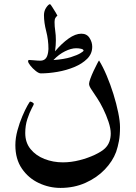

<svg xmlns="http://www.w3.org/2000/svg" viewBox="-20 -687 652 921"><path d="M555.7 -77.1Q555.7 -37.6 550.5 -10.3Q545.4 17.1 537.1 41.5Q520.5 86.4 482.7 126Q444.8 165.5 390.4 189.9Q335.9 214.4 270 214.4Q215.8 214.4 166 190.9Q116.2 167.5 85 121.8Q53.7 76.2 53.7 9.3Q53.7 -24.9 63.7 -61.5Q73.7 -98.1 87.2 -129.6Q100.6 -161.1 111.6 -180.4Q122.6 -199.7 124.5 -199.7Q128.4 -199.7 135.3 -196Q142.1 -192.4 142.1 -187.5Q142.1 -185.5 131.8 -166.3Q121.6 -147 111.3 -116.2Q101.1 -85.4 101.1 -48.8Q101.1 -2.9 126.7 28.3Q152.3 59.6 193.6 75.7Q234.9 91.8 281.7 91.8Q321.3 91.8 362.1 81.3Q402.8 70.8 435.5 55.2Q468.3 39.6 483.9 24.4Q498 10.7 504.6 -7.3Q511.2 -25.4 511.2 -46.4Q511.2 -70.8 500.5 -103Q489.7 -135.3 474.6 -165.8Q459.5 -196.3 446.3 -215.8Q431.6 -238.8 419.4 -256.3Q407.2 -273.9 407.2 -284.7Q407.2 -292.5 413.6 -310.1Q419.9 -327.6 429 -346.9Q438 -366.2 445.6 -380.6Q453.1 -395 455.1 -397Q473.6 -367.2 491.7 -324.5Q509.8 -281.7 524.2 -235.4Q538.6 -189 547.1 -147Q555.7 -105 555.7 -77.1ZM422.4 -462.9Q422.4 -429.2 398.2 -405Q374 -380.9 335.9 -365.2Q297.9 -349.6 255.4 -342.3Q212.9 -335 175.8 -335Q166 -335 151.4 -346.7Q136.7 -358.4 125.7 -372.3Q114.7 -386.2 114.7 -393.1Q114.7 -399.4 120.1 -399.4Q127 -399.4 143.8 -397.7Q160.6 -396 173.3 -396Q197.3 -396 206.1 -418Q209.5 -427.2 210.9 -436.8Q212.4 -446.3 212.4 -451.7Q212.4 -495.6 201.7 -537.1Q190.9 -578.6 190.9 -614.3Q190.9 -634.8 201.9 -650.9Q212.9 -667 220.2 -667Q221.7 -667 230.5 -653.6Q239.3 -640.1 247.3 -626.7Q255.4 -613.3 255.4 -611.8Q250 -607.9 245.8 -601.1Q241.7 -594.2 241.7 -581.5Q241.7 -560.1 244.9 -539.3Q248 -518.6 248 -493.7Q248 -484.9 247.1 -470Q246.1 -455.1 244.1 -440.9Q275.9 -478.5 308.8 -502Q341.8 -525.4 370.1 -525.4Q396.5 -525.4 409.4 -505.1Q422.4 -484.9 422.4 -462.9ZM380.9 -443.4Q380.9 -450.2 369.4 -452.9Q357.9 -455.6 345.7 -455.6Q321.3 -455.6 291.7 -440.9Q262.2 -426.3 236.3 -398.9Q288.1 -402.8 319.8 -412.8Q351.6 -422.9 366.2 -432.1Q380.9 -441.4 380.9 -443.4Z"/></svg>

Font: Scheherazade New SemiBold
Style: Regular
Weight: 600
Designer: SIL International
Foundry: SIL International
Version: Version 4.000